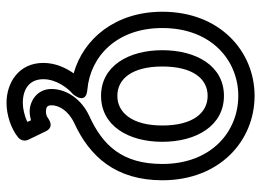

<svg xmlns="http://www.w3.org/2000/svg" viewBox="-126 -442 801 589"><g transform="rotate(90 274.5 -147.5)"><path d="M223 120C223 81 249 46 269 29C269 29 304 -11 255 -15C153 -24 66 -105 66 -245C66 -396 166 -478 274 -478C383 -478 483 -396 483 -245C483 -122 426 -62 336 -21C282 4 253 51 253 95C253 140 291 162 322 162C331 162 342 160 349 158L354 169C336 178 312 183 296 183C251 183 223 161 223 120ZM173 120C173 195 233 233 296 233C331 233 374 220 402 197C410 190 414 178 409 167L383 113C371 88 351 100 345 104C337 110 331 112 322 112C309 112 303 108 303 95C303 73 318 44 358 25C460 -22 533 -102 533 -245C533 -422 411 -528 274 -528C138 -528 16 -422 16 -245C16 -102 98 -3 205 27C189 50 173 82 173 120ZM134 -245C134 -142 182 -57 274 -57C366 -57 415 -141 415 -245C415 -349 366 -434 274 -434C182 -434 134 -349 134 -245ZM184 -245C184 -339 222 -384 274 -384C326 -384 365 -339 365 -245C365 -153 326 -107 274 -107C222 -107 184 -152 184 -245Z"/></g></svg>

Font: Falling Sky
Style: Ou
Weight: 400
Designer: Paul D. Hunt
Foundry: Adobe Systems Incorporated
Version: Version 1.02